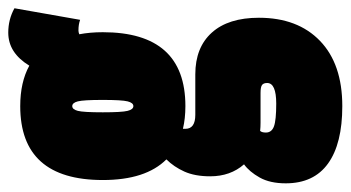

<svg xmlns="http://www.w3.org/2000/svg" viewBox="-212 -417 849 465"><g transform="rotate(-90 212.5 -184.5)"><path d="M188 -160Q158 -160 133 -166Q133 -163 133 -160Q133 -136 167 -136H265Q330 -136 366 -96Q402 -56 402 18Q402 112 346 166Q290 220 188 220Q97 220 49 185.5Q1 151 1 83Q1 45 15 20Q29 -5 47 -18Q18 -51 18 -100Q18 -137 29.5 -162.5Q41 -188 59 -206Q9 -256 9 -360Q9 -560 188 -560Q246 -560 286 -538Q317 -589 366 -589Q398 -589 425 -574L397 -415Q391 -417 385 -418Q379 -419 371 -419Q367 -419 362 -417Q367 -391 367 -360Q367 -160 188 -160ZM188 -286Q196 -286 199.5 -300Q203 -314 203 -360Q203 -407 199.5 -420.5Q196 -434 188 -434Q180 -434 176.5 -420.5Q173 -407 173 -360Q173 -314 176.5 -300Q180 -286 188 -286ZM124 35Q124 49 139 54.5Q154 60 194 60Q244 60 244 38Q244 29 239 25.5Q234 22 220 22H148Q137 22 128 21Q124 25 124 35Z"/></g></svg>

Font: Georama ExtraCondensed Black
Style: Regular
Weight: 900
Width: 2
Designer: Jean-Baptiste Levee
Foundry: Production Type
Version: Version 1.000